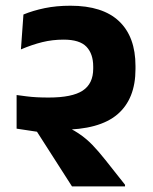

<svg xmlns="http://www.w3.org/2000/svg" viewBox="-20 -668 548 688"><path d="M39.5 -207 112.5 -196 238 0H428V-6L357.5 -95Q333 -126 310.8 -149Q288.5 -172 261.5 -190Q234.5 -208 196.5 -224L192 -280.5L39.5 -327.5ZM39.5 -327.5 141.5 -205.5Q157.5 -204 170.8 -203.5Q184 -203 199 -203Q336 -203 400.8 -258.2Q465.5 -313.5 465.5 -420.5V-431.5Q465.5 -536 406.8 -591.8Q348 -647.5 232.5 -647.5Q182 -647.5 140 -638.8Q98 -630 64 -616L55 -491Q95 -508 131.5 -517Q168 -526 208 -526Q265.5 -526 289.8 -500.5Q314 -475 314 -429.5V-422Q314 -368 276.2 -343.2Q238.5 -318.5 154.5 -318.5Q131.5 -318.5 112 -319.5Q92.5 -320.5 75 -322.8Q57.5 -325 39.5 -327.5Z"/></svg>

Font: Anek Devanagari
Style: Bold
Weight: 700
Designer: Kailash Malviya (Devanagari) & Yesha Goshar (Latin)
Foundry: Ek Type
Version: Version 1.003